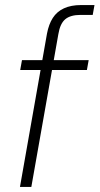

<svg xmlns="http://www.w3.org/2000/svg" viewBox="-20 -740 394 760"><path d="M59 0 166 -607Q173 -644 189 -669Q205 -694 233 -707Q261 -720 301 -720H354L347 -681H299Q259 -681 238.5 -664Q218 -647 211 -605L104 0ZM60 -463 67 -502H331L324 -463Z"/></svg>

Font: DM Sans 16pt ExtraLight
Style: Italic
Weight: 250
Italic angle: -10°
Version: Version 4.004;gftools[0.9.30]